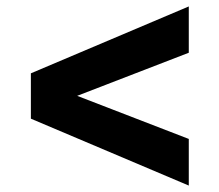

<svg xmlns="http://www.w3.org/2000/svg" viewBox="-20 -647 682 597"><path d="M567 -627 76 -419V-278L567 -70V-215L220 -349L567 -483Z"/></svg>

Font: Geom
Style: Bold
Weight: 700
Version: Version 1.102